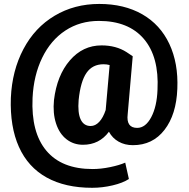

<svg xmlns="http://www.w3.org/2000/svg" viewBox="-20 -708 936 950"><path d="M857.4 -268.6Q852.5 -141.1 793.9 -65.4Q735.4 10.3 637.7 10.3Q597.7 10.3 566.9 -7.1Q536.1 -24.4 519 -56.2Q471.2 8.3 390.6 8.3Q343.8 8.3 308.6 -19.3Q273.4 -46.9 257.1 -97.7Q240.7 -148.4 247.1 -212.9Q261.7 -335 325.7 -409.2Q389.6 -483.4 482.4 -483.4Q554.2 -483.4 606 -450.2L636.7 -429.7L611.8 -143.1Q603.5 -75.2 658.7 -75.2Q700.2 -75.2 728.3 -128.2Q756.3 -181.2 759.3 -263.7Q767.6 -426.8 691.7 -515.6Q615.7 -604.5 469.2 -604.5Q376 -604.5 303.5 -556.9Q231 -509.3 188.7 -422.1Q146.5 -335 141.1 -223.6Q133.3 -52.7 209.5 37.8Q285.6 128.4 438 128.4Q479 128.4 524.9 118.9Q570.8 109.4 599.6 96.7L617.7 177.7Q587.9 197.3 537.4 209.2Q486.8 221.2 436 221.2Q302.7 221.2 210.7 170.2Q118.7 119.1 73.7 19Q28.8 -81.1 33.7 -223.6Q39.6 -358.4 95.9 -465.1Q152.3 -571.8 250.2 -630.1Q348.1 -688.5 471.2 -688.5Q594.2 -688.5 683.6 -637.5Q772.9 -586.4 817.9 -490.7Q862.8 -395 857.4 -268.6ZM369.1 -212.9Q363.8 -149.4 379.2 -116.9Q394.5 -84.5 428.7 -84.5Q451.7 -84.5 470.9 -105Q490.2 -125.5 502.9 -163.6L522.5 -386.2Q507.8 -390.1 492.2 -390.1Q437.5 -390.1 408 -347.4Q378.4 -304.7 369.1 -212.9Z"/></svg>

Font: Vazir Black FD-UI
Style: Black-FD-UI
Weight: 900
Designer: Saber Rastikerdar
Foundry: Saber Rastikerdar
Version: Version 30.0.0